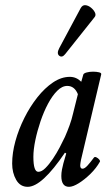

<svg xmlns="http://www.w3.org/2000/svg" viewBox="-20 -709 411 742"><path d="M87 13Q58 13 42.5 -14Q27 -41 27 -77Q27 -118 39.5 -163.5Q52 -209 74 -253Q96 -297 124.5 -333Q153 -369 185 -390.5Q217 -412 250 -412Q275 -412 294 -393L302 -421Q304 -426 315 -429Q326 -432 339.5 -432Q353 -432 363 -429.5Q373 -427 371 -421L293 -91Q292 -84 291 -79.5Q290 -75 290 -70Q290 -57 299 -57Q307 -57 318 -69Q329 -81 343 -100Q346 -104 352.5 -101Q359 -98 363.5 -92.5Q368 -87 366 -84Q352 -59 329.5 -37Q307 -15 284.5 -1Q262 13 247 13Q217 13 217 -29Q217 -41 219.5 -54Q222 -67 225 -78L236 -116L231 -119Q142 13 87 13ZM128 -45Q141 -45 155.5 -59.5Q170 -74 184.5 -95.5Q199 -117 211 -140Q223 -163 231 -180Q241 -203 249 -225Q257 -247 262 -269L281 -345Q268 -377 240 -377Q220 -377 201 -358Q182 -339 165.5 -308Q149 -277 136.5 -240Q124 -203 116.5 -167Q109 -131 109 -103Q109 -45 128 -45ZM232 -500Q220 -485 209 -493.5Q198 -502 209 -523L292 -678Q299 -690 310 -689Q321 -688 331.5 -679.5Q342 -671 347 -660.5Q352 -650 345 -642Z"/></svg>

Font: Junicode Two Beta Condensed Medium
Style: Italic
Weight: 500
Width: 3
Italic angle: -9°
Version: Version 1.053; ttfautohint (v1.8.4)